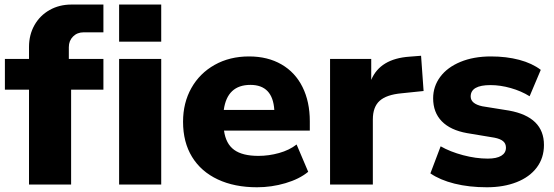

<svg xmlns="http://www.w3.org/2000/svg" viewBox="-20 -792 2379 824"><path d="M104.5 -407.2H1V-539.1H104.5V-590.8Q104.5 -642.6 127.9 -684.1Q151.4 -725.6 192.9 -749Q234.4 -772.5 287.1 -772.5H423.8V-653.3H338.9Q311.5 -653.3 293.5 -635.3Q275.4 -617.2 275.4 -589.8V-539.1H423.8V-407.2H285.2V0H104.5Z M491.2 -772.5H671.9V-613.3H491.2ZM491.2 -539.1H671.9V0H491.2Z M765.6 -269.5Q765.6 -350.6 801.3 -414.1Q836.9 -477.5 901.4 -513.7Q965.8 -549.8 1048.8 -549.8Q1128.9 -549.8 1188 -515.6Q1247.1 -481.4 1278.3 -418.5Q1309.6 -355.5 1309.6 -271.5V-231.4H941.4Q949.2 -174.8 984.9 -148.9Q1020.5 -123 1088.9 -123Q1133.8 -123 1177.7 -135.3Q1221.7 -147.5 1252.9 -171.9L1302.7 -54.7Q1264.6 -23.4 1205.1 -5.9Q1145.5 11.7 1083 11.7Q986.3 11.7 914.6 -22Q842.8 -55.7 804.2 -118.7Q765.6 -181.6 765.6 -269.5ZM1157.2 -320.3Q1150.4 -427.7 1054.7 -427.7Q955.1 -427.7 940.4 -320.3Z M1396.5 -539.1H1573.2V-449.2Q1611.3 -540 1737.3 -548.8L1787.1 -552.7L1797.9 -401.4L1703.1 -391.6Q1638.7 -385.7 1609.4 -359.4Q1580.1 -333 1580.1 -279.3V0H1396.5Z M1827.1 -47.9 1871.1 -164.1Q1912.1 -140.6 1967.3 -126Q2022.5 -111.3 2073.2 -111.3Q2111.3 -111.3 2131.3 -123.5Q2151.4 -135.7 2151.4 -158.2Q2151.4 -175.8 2139.2 -186Q2127 -196.3 2101.6 -201.2L1984.4 -220.7Q1913.1 -233.4 1876 -271.5Q1838.9 -309.6 1838.9 -370.1Q1838.9 -420.9 1869.1 -461.9Q1899.4 -502.9 1956.1 -526.4Q2012.7 -549.8 2086.9 -549.8Q2153.3 -549.8 2208.5 -535.2Q2263.7 -520.5 2300.8 -492.2L2252.9 -378.9Q2216.8 -401.4 2171.9 -414.1Q2127 -426.8 2085 -426.8Q2000 -426.8 2000 -377.9Q2000 -346.7 2049.8 -335.9L2165 -317.4Q2314.5 -290 2314.5 -169.9Q2314.5 -114.3 2283.7 -73.2Q2252.9 -32.2 2197.3 -10.3Q2141.6 11.7 2069.3 11.7Q1993.2 11.7 1930.7 -3.9Q1868.2 -19.5 1827.1 -47.9Z"/></svg>

Font: Min Sans Black
Style: Regular
Weight: 900
Designer: Jinseong-Kim, NotoSansCJK, Nunito
Foundry: Jinseong-Kim
Version: Version 1.000